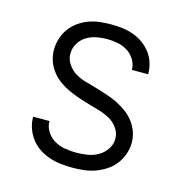

<svg xmlns="http://www.w3.org/2000/svg" viewBox="-87 -618 673 706"><g transform="rotate(15 250.0 -265.0)"><path d="M249 8Q271 8 293 5.5Q315 3 336 -4.5Q357 -12 376 -24.5Q395 -37 408.5 -54.5Q422 -72 429.5 -93.5Q437 -115 437 -137Q437 -159 429.5 -179.5Q422 -200 408.5 -217Q395 -234 377.5 -246.5Q360 -259 340.5 -268.5Q321 -278 300.5 -284.5Q280 -291 259 -297.5Q238 -304 217 -309.5Q196 -315 177.5 -326Q159 -337 146.5 -355.5Q134 -374 134 -395Q134 -416 144.5 -434Q155 -452 172.5 -463Q190 -474 210.5 -478Q231 -482 251 -482Q272 -482 292 -478Q312 -474 329 -463.5Q346 -453 357 -435Q368 -417 368 -397Q368 -397 368 -396.5Q368 -396 368 -396H430Q430 -396 430 -396.5Q430 -397 430 -398Q430 -419 423.5 -439.5Q417 -460 404 -477Q391 -494 373 -506.5Q355 -519 335 -526Q315 -533 294 -535.5Q273 -538 251 -538Q230 -538 208.5 -535.5Q187 -533 166.5 -525.5Q146 -518 128 -505Q110 -492 97.5 -474.5Q85 -457 78.5 -436Q72 -415 72 -394Q72 -372 79 -351.5Q86 -331 99.5 -313.5Q113 -296 130.5 -283.5Q148 -271 167.5 -262Q187 -253 207.5 -246Q228 -239 249 -233Q270 -227 290.5 -221Q311 -215 330 -204.5Q349 -194 362 -175.5Q375 -157 375 -135Q375 -114 362.5 -95.5Q350 -77 331.5 -66.5Q313 -56 291.5 -52.5Q270 -49 249 -49Q228 -49 206.5 -52.5Q185 -56 166.5 -66.5Q148 -77 136 -95.5Q124 -114 124 -135Q124 -135 124 -135.5Q124 -136 124 -136H62Q62 -135 62 -134.5Q62 -134 62 -134Q62 -112 69.5 -91Q77 -70 90.5 -52.5Q104 -35 122.5 -23Q141 -11 162 -4Q183 3 205 5.5Q227 8 249 8Z"/></g></svg>

Font: Iosevka SS09 Light
Style: Regular
Weight: 300
Monospace: yes
Designer: Belleve Invis
Foundry: Belleve Invis
Version: Version 5.2.1; ttfautohint (v1.8.3)